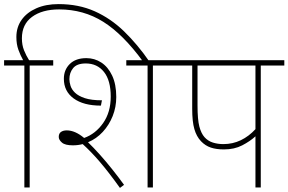

<svg xmlns="http://www.w3.org/2000/svg" viewBox="-20 -916 1409 938"><path d="M99 -596H0V-622H93Q80 -645 70 -672.5Q60 -700 60 -735Q60 -783 85.5 -819Q111 -855 157.5 -875.5Q204 -896 266 -896Q364 -896 442.5 -861Q521 -826 586.5 -762.5Q652 -699 710 -615H679Q581 -749 484.5 -809.5Q388 -870 269 -870Q186 -870 136.5 -833.5Q87 -797 87 -729Q87 -696 97.5 -670Q108 -644 122 -622H240V-596H125V0H99Z M336 -206Q298 -206 282.5 -219.5Q267 -233 267 -247Q267 -264 278 -271.5Q289 -279 306 -279Q347 -279 391 -242Q447 -262 484 -315Q521 -368 521 -444Q521 -523 488 -564.5Q455 -606 399 -606Q356 -606 337.5 -583.5Q319 -561 319 -529Q319 -515 324.5 -497Q330 -479 346.5 -463Q363 -447 394.5 -436.5Q426 -426 478 -426L473 -400Q388 -400 340 -435Q292 -470 292 -531Q292 -575 321 -603.5Q350 -632 402 -632Q442 -632 475 -610.5Q508 -589 528 -546.5Q548 -504 548 -442Q548 -393 530.5 -349Q513 -305 482 -271.5Q451 -238 410 -221Q436 -196 467 -161.5Q498 -127 529 -88Q560 -49 586 -13L566 2Q510 -76 467.5 -125.5Q425 -175 384 -212Q361 -206 336 -206ZM727 -596V0H701V-596H597V-622H842V-596Z M1254 -596V0H1228V-250Q1202 -226 1163.5 -206Q1125 -186 1074 -186Q1037 -186 1010 -195Q983 -204 962 -226Q940 -249 929.5 -285.5Q919 -322 919 -384V-596H827V-622H1369V-596ZM1228 -596H945V-401Q945 -331 954 -297.5Q963 -264 979 -246Q996 -227 1020 -219.5Q1044 -212 1071 -212Q1117 -212 1156.5 -231Q1196 -250 1228 -285Z"/></svg>

Font: Noto Sans Thin
Style: Regular
Weight: 100
Designer: Monotype Design Team
Foundry: Monotype Imaging Inc.
Version: Version 2.007